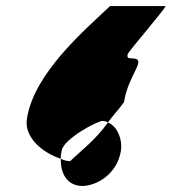

<svg xmlns="http://www.w3.org/2000/svg" viewBox="-20 -722 567 635"><path d="M69 -329C59 -267 122 -216 181 -197C180 -205 183 -215 184 -224C190 -262 301 -322 319 -322C325 -322 332 -320 337 -317C351 -337 372 -359 390 -384C405 -480 472 -529 415 -529C404 -529 400 -531 402 -542C404 -552 535 -702 527 -702H344C260 -622 92 -480 69 -329ZM181 -197C180 -137 211 -107 252 -107C299 -107 368 -146 380 -224C385 -256 372 -302 337 -317C296 -259 245 -221 212 -189C202 -189 191 -192 181 -197Z"/></svg>

Font: Ampere
Style: UltCndIta
Weight: 400
Version: Version 1